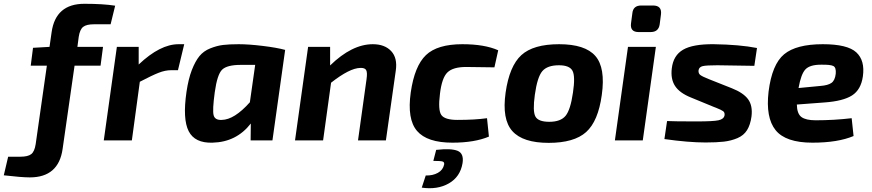

<svg xmlns="http://www.w3.org/2000/svg" viewBox="-127 -740 4597 1012"><path d="M456 -612H368Q329 -612 311.5 -598.5Q294 -585 288 -546L281 -493H416L403 -394H266L203 45Q182 195 30 195Q-13 195 -107 184L-84 86H-20Q20 86 37.5 72.5Q55 59 61 20L120 -394H35L47 -488L134 -493L145 -570Q166 -720 318 -720Q417 -720 480 -710Z M844 -507 811 -370H775Q744 -370 709.5 -356.5Q675 -343 610 -309L568 0H420L489 -493H604V-400Q717 -507 814 -507Z M1309 0H1194L1195 -89Q1119 9 993 12Q900 15 867.5 -48.5Q835 -112 856 -256Q866 -324 884 -370.5Q902 -417 924 -444Q946 -471 981 -485Q1016 -499 1048.5 -503Q1081 -507 1131 -507Q1184 -507 1258 -498Q1332 -489 1376 -477ZM1218 -398H1142Q1070 -398 1044 -373Q1018 -348 1005 -254Q992 -159 999 -132.5Q1006 -106 1042 -108Q1108 -109 1190 -201Z M1613 -493V-395Q1728 -507 1838 -507Q1901 -507 1935 -470.5Q1969 -434 1959 -367L1907 0H1760L1805 -323Q1810 -358 1803 -370.5Q1796 -383 1772 -382Q1716 -381 1618 -304L1576 0H1428L1497 -493Z M2440 -117 2450 -20Q2374 12 2258 12Q2124 12 2071 -50Q2018 -112 2038 -253Q2058 -392 2118 -449.5Q2178 -507 2310 -507Q2427 -507 2499 -475L2479 -385Q2363 -387 2330 -387Q2261 -387 2231.5 -358.5Q2202 -330 2192 -246Q2181 -159 2199.5 -133.5Q2218 -108 2284 -108Q2377 -108 2440 -117ZM2157 108 2172 50Q2251 41 2285 55Q2319 69 2311 120Q2299 192 2239 226.5Q2179 261 2096 249L2117 185Q2154 186 2181 171Q2208 156 2214 127Q2216 115 2206.5 111.5Q2197 108 2157 108Z M2820 -507Q2957 -507 3011 -445Q3065 -383 3045 -240Q3026 -101 2962.5 -44Q2899 13 2765 13Q2629 13 2573.5 -49Q2518 -111 2538 -252Q2558 -392 2621 -449.5Q2684 -507 2820 -507ZM2819 -396Q2758 -396 2731.5 -365Q2705 -334 2692 -240Q2680 -154 2695 -126Q2710 -98 2768 -98Q2828 -98 2854 -129.5Q2880 -161 2893 -252Q2906 -338 2890.5 -367Q2875 -396 2819 -396Z M3253 -711H3315Q3362 -711 3357 -665L3350 -611Q3344 -571 3302 -571H3239Q3193 -571 3199 -617L3206 -670Q3210 -711 3253 -711ZM3261 0H3114L3183 -493H3330Z M3634 -177 3515 -226Q3455 -250 3431 -287Q3407 -324 3414 -380Q3422 -448 3473.5 -478Q3525 -508 3635 -507Q3771 -505 3863 -487L3849 -393Q3657 -396 3654 -396Q3596 -396 3577 -391.5Q3558 -387 3555 -370Q3553 -353 3564.5 -344.5Q3576 -336 3609 -323L3730 -275Q3791 -251 3816 -217Q3841 -183 3834 -126Q3828 -82 3810.5 -54Q3793 -26 3760 -12Q3727 2 3689 6.5Q3651 11 3592 11Q3502 11 3375 -7L3389 -102Q3425 -100 3546 -100Q3632 -100 3660 -106Q3688 -112 3692 -132Q3694 -147 3684.5 -154Q3675 -161 3647 -172Q3639 -175 3634 -177Z M4362 -117 4372 -23Q4289 12 4155 12Q4014 12 3961 -54Q3908 -120 3924 -257Q3942 -401 4006 -454Q4070 -507 4210 -507Q4340 -507 4386.5 -464Q4433 -421 4421 -337Q4411 -267 4364 -237Q4317 -207 4219 -200L4073 -189Q4074 -140 4097.5 -123Q4121 -106 4172 -106Q4269 -106 4362 -117ZM4082 -276 4197 -287Q4237 -290 4255.5 -303Q4274 -316 4278 -351Q4281 -384 4265.5 -392Q4250 -400 4200 -399Q4142 -399 4118.5 -374.5Q4095 -350 4082 -276Z"/></svg>

Font: Ezarion
Style: Bold Italic
Weight: 700
Italic angle: -8°
Designer: Natanael Gama
Version: Version 1.001;PS 001.001;hotconv 1.0.70;makeotf.lib2.5.58329